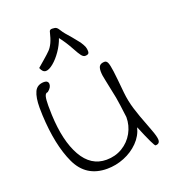

<svg xmlns="http://www.w3.org/2000/svg" viewBox="-143 -904 917 1014"><g transform="rotate(-20 316.0 -396.5)"><path d="M61 -381Q60 -396 60 -424Q60 -481 74.5 -512.5Q89 -544 129 -544Q140 -544 146 -538.5Q152 -533 152 -524Q152 -505 129 -487Q116 -487 111.5 -470Q107 -453 107 -418Q107 -386 108 -367Q114 -218 163 -131.5Q212 -45 299 -45Q349 -45 389 -69Q429 -93 451.5 -133.5Q474 -174 474 -221Q464 -303 458 -336Q452 -369 436 -443Q429 -472 429 -494Q429 -517 438 -526Q447 -535 465 -535Q476 -535 482 -522Q488 -509 493 -471Q498 -433 506 -347Q511 -298 525.5 -251Q540 -204 564 -143Q566 -137 575 -113.5Q584 -90 588 -75Q592 -60 592 -51Q592 -28 568 -28Q560 -28 509 -151Q498 -106 464 -71.5Q430 -37 383 -18Q336 1 286 1Q168 1 118.5 -105Q69 -211 61 -381ZM335 -653Q309 -701 282 -735Q270 -700 247.5 -667.5Q225 -635 200.5 -615Q176 -595 159 -595Q140 -595 130 -622L166 -653Q194 -677 207 -690.5Q220 -704 230 -725.5Q240 -747 249 -785Q252 -794 265 -794Q281 -794 288.5 -789Q296 -784 306 -767Q314 -753 349 -714Q355 -706 366 -693Q377 -680 382 -673Q395 -653 399 -642Q403 -631 403 -618Q403 -607 397.5 -603Q392 -599 381 -599Q370 -599 360 -612Q350 -625 335 -653Z"/></g></svg>

Font: Indie Flower
Style: Regular
Weight: 400
Designer: Kimberly Geswein
Foundry: Kimberly Geswein
Version: Version 2.000